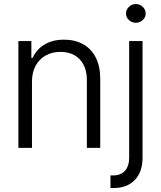

<svg xmlns="http://www.w3.org/2000/svg" viewBox="-20 -734 800 953"><path d="M138.7 0H71.3V-530.3H135.7V-446.3H141.6Q161.1 -488.8 200.9 -512.9Q240.7 -537.1 297.9 -537.1Q352.1 -537.1 392.6 -514.6Q433.1 -492.2 455.3 -448.5Q477.5 -404.8 477.5 -342.8V0H411.1V-337.9Q411.1 -380.4 395.3 -411.6Q379.4 -442.9 349.9 -459.7Q320.3 -476.6 280.3 -476.6Q239.3 -476.6 207 -458.7Q174.8 -440.9 156.7 -407.5Q138.7 -374 138.7 -329.1ZM687.5 -530.3V48.8Q687.5 119.1 649.4 159.2Q611.3 199.2 543 199.2H528.3V136.7H542Q579.6 136.7 600.3 113.5Q621.1 90.3 621.1 48.8V-530.3ZM605.5 -667Q605.5 -686 619.9 -700Q634.3 -713.9 654.3 -713.9Q674.3 -713.9 688.7 -700Q703.1 -686 703.1 -667Q703.1 -647.9 688.7 -634.5Q674.3 -621.1 654.3 -621.1Q634.3 -621.1 619.9 -634.5Q605.5 -647.9 605.5 -667Z"/></svg>

Font: Pretendard Std Light
Style: Regular
Weight: 300
Designer: Base glyphs from Inter by Rasmus Andersson; Hangeul glyphs from Noto Sans CJK(Source Han Sans) by Jang Soo-young and Kan
Foundry: Kil Hyung-jin
Version: Version 1.309